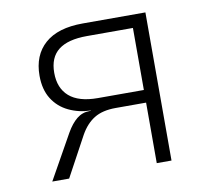

<svg xmlns="http://www.w3.org/2000/svg" viewBox="-62 -560 682 628"><g transform="rotate(-10 279.5 -246.0)"><path d="M63 0 146 -148Q162 -176 180.5 -191Q199 -206 223 -206H228L227 -207Q188 -208 154.5 -224Q121 -240 101.5 -271Q82 -302 82 -348Q82 -416 125 -454Q168 -492 251 -492H459V0H410V-201H309Q265 -201 237.5 -184Q210 -167 191 -133L119 0ZM257 -243H410V-449H257Q194 -449 162.5 -424.5Q131 -400 131 -349Q131 -298 162.5 -270.5Q194 -243 257 -243Z"/></g></svg>

Font: Nunito Sans 7pt SemiCondensed ExtraLight
Style: Regular
Weight: 250
Width: 4
Designer: Vernon Adams
Foundry: Vernon Adams
Version: Version 3.101;gftools[0.9.27]